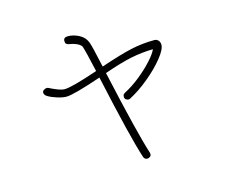

<svg xmlns="http://www.w3.org/2000/svg" viewBox="-103 -885 1206 1022"><g transform="rotate(-15 500.0 -374.5)"><path d="M768 -560Q708 -559 648 -547Q588 -535 494 -502Q573 -145 610 -32Q611 -29 611 -25Q611 -16 604.5 -10.5Q598 -5 589 -5Q582 -5 576.5 -9Q571 -13 569 -20Q531 -134 454 -488Q298 -435 259 -435Q239 -435 209.5 -444Q180 -453 160 -465Q144 -474 144 -488Q144 -496 152.5 -501.5Q161 -507 168 -507Q173 -507 175 -506Q207 -490 226.5 -483Q246 -476 260 -476Q299 -476 446 -526Q420 -642 411 -668Q408 -678 390 -687.5Q372 -697 342 -702Q333 -704 328.5 -708.5Q324 -713 324 -724Q324 -744 348 -744Q378 -744 408.5 -728.5Q439 -713 451 -683Q459 -665 486 -540Q595 -577 658 -591Q721 -605 788 -605Q801 -605 809.5 -595.5Q818 -586 818 -571Q818 -546 782 -501Q746 -456 691 -410.5Q636 -365 584 -338Q580 -335 575 -335Q567 -335 560 -340Q553 -345 553 -354Q553 -363 555.5 -367Q558 -371 565 -375Q608 -397 651.5 -432Q695 -467 727 -502.5Q759 -538 768 -560Z"/></g></svg>

Font: Tsukimi Rounded Light
Style: Regular
Weight: 300
Designer: Takashi Funayama
Foundry: Takashi Funayama
Version: Version 1.032; ttfautohint (v1.8.3)